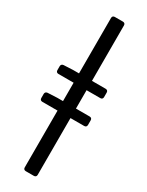

<svg xmlns="http://www.w3.org/2000/svg" viewBox="-256 -789 827 1078"><g transform="rotate(30 157.5 -250.0)"><path d="M308.6 -330.1V-359.4C308.6 -369.1 302.7 -375 293 -375H204.1V-734.4C204.1 -744.1 198.2 -750 188.5 -750H135.7C126 -750 120.1 -744.1 120.1 -734.4V-375H83L21.5 -372.1C11.7 -371.1 5.9 -365.2 5.9 -355.5V-330.1C5.9 -320.3 11.7 -314.5 21.5 -314.5H120.1V-195.3H83L21.5 -192.4C11.7 -191.4 5.9 -185.5 5.9 -175.8V-149.4C5.9 -139.6 11.7 -133.8 21.5 -133.8H120.1V234.4C120.1 244.1 126 250 135.7 250H188.5C198.2 250 204.1 244.1 204.1 234.4V-133.8H293C302.7 -133.8 308.6 -139.6 308.6 -149.4V-179.7C308.6 -189.5 302.7 -195.3 293 -195.3H204.1V-314.5H293C302.7 -314.5 308.6 -320.3 308.6 -330.1Z"/></g></svg>

Font: Ed Sans Neue SemiBold
Style: Regular
Weight: 600
Designer: Stephen Hutchings
Version: Version 1.004;PS 001.004;hotconv 1.0.88;makeotf.lib2.5.64775